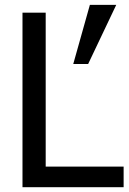

<svg xmlns="http://www.w3.org/2000/svg" viewBox="-20 -780 538 800"><path d="M464.4 -759.8 347.2 -513.2H285.2L354.5 -759.8ZM495.1 0H73.7V-727.1H170.4V-85.9H495.1Z"/></svg>

Font: SG Kara Bold
Style: Regular
Weight: 400
Designer: Damoon Khanjanzadeh
Version: Version 1.000